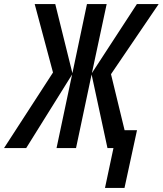

<svg xmlns="http://www.w3.org/2000/svg" viewBox="-87 -734 807 952"><path d="M433.6 197.8 475.6 0H445.8L367.2 -364.7L290 0H193.4L270.5 -364.7L43 0H-66.9L175.8 -374.5L85 -713.9H187L272 -371.1L344.2 -713.9H441.9L368.7 -371.6L591.8 -713.9H699.7L463.4 -366.2L530.8 -88.4H592.3L530.3 197.8Z"/></svg>

Font: Open Sans Condensed SemiBold
Style: Italic
Weight: 600
Width: 3
Italic angle: -12°
Designer: Monotype Design Team
Foundry: Monotype Imaging Inc.
Version: Version 3.000; ttfautohint (v1.8.4)